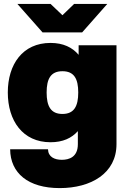

<svg xmlns="http://www.w3.org/2000/svg" viewBox="-20 -752 657 984"><path d="M286 212C447 212 577 136 577 -13V-520H383V-471C351 -509 304 -532 239 -532C96 -532 20 -422 20 -278C20 -134 96 -23 239 -23C302 -23 347 -44 379 -80V-13C379 53 334 67 297 67C259 67 227 52 226 13H32C33 135 124 212 286 212ZM69 -732 198 -586H401L530 -732H360L300 -674L239 -732ZM219 -278C219 -348 240 -387 300 -387C360 -387 381 -348 381 -278C381 -208 360 -168 300 -168C240 -168 219 -208 219 -278Z"/></svg>

Font: Aspekta 950
Style: Regular
Weight: 950
Designer: Ivo Dolenc
Version: Version 2.000